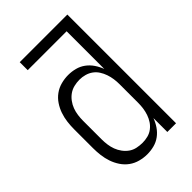

<svg xmlns="http://www.w3.org/2000/svg" viewBox="-221 -822 918 918"><g transform="rotate(-45 237.5 -363.5)"><path d="M214 8Q190 8 165.5 1.5Q141 -5 121 -19.5Q101 -34 87 -55Q73 -76 65 -99.5Q57 -123 54 -147.5Q51 -172 51 -197V-323Q51 -348 54 -372.5Q57 -397 65 -420.5Q73 -444 87 -465Q101 -486 121 -500.5Q141 -515 165.5 -521.5Q190 -528 214 -528Q238 -528 261 -522Q284 -516 303 -502Q322 -488 335.5 -468Q349 -448 357 -426V-681H94V-735H416V0H357V-94Q349 -72 335.5 -52Q322 -32 303 -18Q284 -4 261 2Q238 8 214 8ZM237 -47Q255 -47 273 -51.5Q291 -56 305.5 -67Q320 -78 330 -93Q340 -108 346 -125.5Q352 -143 354.5 -161Q357 -179 357 -197V-323Q357 -341 354.5 -359Q352 -377 346 -394.5Q340 -412 330 -427.5Q320 -443 305.5 -453.5Q291 -464 273 -469Q255 -474 237 -474Q218 -474 199.5 -469.5Q181 -465 166 -454.5Q151 -444 139.5 -428.5Q128 -413 121.5 -395.5Q115 -378 112.5 -359.5Q110 -341 110 -323V-197Q110 -179 112.5 -160.5Q115 -142 121.5 -124.5Q128 -107 139.5 -91.5Q151 -76 166 -65.5Q181 -55 199.5 -51Q218 -47 237 -47Z"/></g></svg>

Font: Iosevka QP Light
Style: Regular
Weight: 300
Designer: Belleve Invis
Foundry: Belleve Invis
Version: Version 20.0.0; ttfautohint (v1.8.4)